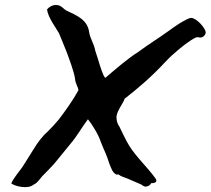

<svg xmlns="http://www.w3.org/2000/svg" viewBox="-20 -748 860 784"><path d="M26 1C44 14 95 25 117 6C136 -2 145 -23 160 -36C170 -47 188 -64 201 -79C221 -103 244 -131 268 -161C294 -191 314 -228 339 -261C353 -245 383 -197 391 -170C401 -143 417 -113 426 -81C434 -63 438 -43 456 -35C458 -35 460 -35 463 -36C476 -26 489 -24 505 -17C522 -10 538 -2 556 5C560 8 568 14 574 14C584 14 594 8 597 0C620 0 623 -9 613 -22C582 -65 536 -107 507 -154C488 -186 483 -201 467 -232C462 -239 457 -249 456 -263C451 -289 485 -328 489 -345C548 -391 598 -434 653 -493C663 -503 672 -513 681 -521C722 -558 755 -583 780 -595C783 -596 787 -596 791 -596C803 -590 819 -602 820 -615C820 -633 782 -675 760 -675C753 -675 734 -665 714 -653C698 -643 681 -631 669 -622C632 -595 585 -566 546 -537C499 -507 456 -469 410 -430C402 -435 389 -476 380 -507L369 -541C364 -570 348 -590 344 -617C337 -668 293 -685 251 -705C240 -711 235 -720 223 -725C203 -733 181 -722 172 -709C177 -675 207 -637 221 -612C231 -587 242 -562 252 -536C262 -509 282 -456 286 -429C288 -403 301 -391 300 -379C279 -340 248 -297 220 -260C205 -242 189 -225 174 -210C153 -192 133 -165 118 -140C107 -121 97 -108 86 -89L70 -64C56 -44 36 -22 26 1Z"/></svg>

Font: Vapor
Style: Obl
Weight: 400
Foundry: Cannot Into Space Fonts
Version: Version 0.179